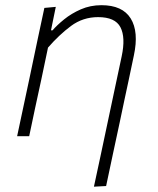

<svg xmlns="http://www.w3.org/2000/svg" viewBox="-20 -525 608 740"><path d="M342 194.5Q353 144.5 366.8 79.2Q380.5 14 396 -58.5Q409 -120 422.5 -183.5Q436 -247 449 -308Q464.5 -381 444.2 -420Q424 -459 358 -459Q299.5 -459 253.5 -424.8Q207.5 -390.5 165 -341.5L139.5 -220Q126.5 -159.5 115.2 -107.8Q104 -56 92.5 0H46Q58 -56 69 -108Q80 -160 93 -220.5L103.5 -270.5Q113 -316 125.2 -373.8Q137.5 -431.5 151 -494.5L195 -498.5L176.5 -408H182.5Q199 -427.5 227 -450.2Q255 -473 291.5 -489Q328 -505 371 -505Q452 -505 483.8 -453.8Q515.5 -402.5 496 -311.5Q485 -259 475.8 -215.5Q466.5 -172 459.5 -139.5L441.5 -54Q428.5 7 415.2 68.5Q402 130 389 192Z"/></svg>

Font: Commissioner ExtraLight
Style: Italic
Weight: 200
Italic angle: -12°
Designer: Kostas Bartsokas
Foundry: Kostas Bartsokas
Version: Version 1.000; ttfautohint (v1.8.3)